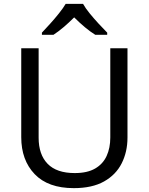

<svg xmlns="http://www.w3.org/2000/svg" viewBox="-20 -964 771 994"><path d="M640 -252Q640 -178 610 -118.5Q580 -59 518.5 -24.5Q457 10 362 10Q229 10 159.5 -62.5Q90 -135 90 -254V-714H180V-251Q180 -164 226.5 -116Q273 -68 367 -68Q432 -68 472.5 -91.5Q513 -115 532 -156.5Q551 -198 551 -252V-714H640ZM410 -944Q422 -922 444.5 -894.5Q467 -867 491.5 -840.5Q516 -814 535 -795V-784H473Q447 -800 419 -823.5Q391 -847 364 -874Q337 -847 310 -824Q283 -801 257 -784H197V-795Q216 -815 239.5 -841Q263 -867 285 -894.5Q307 -922 320 -944Z"/></svg>

Font: Noto Sans Hebrew
Style: Regular
Weight: 400
Designer: Monotype Design Team
Foundry: Monotype Imaging Inc.
Version: Version 2.003